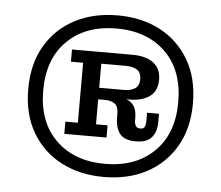

<svg xmlns="http://www.w3.org/2000/svg" viewBox="-43 -746 705 612"><g transform="rotate(5 309.5 -439.5)"><path d="M310 -181Q233 -181 173.5 -212Q114 -243 80 -301Q46 -359 46 -439Q46 -520 80 -578Q114 -636 173.5 -667Q233 -698 310 -698Q387 -698 446 -667Q505 -636 539 -578Q573 -520 573 -439Q573 -359 539 -301Q505 -243 446 -212Q387 -181 310 -181ZM310 -223Q408 -223 467 -280.5Q526 -338 526 -439Q526 -541 467 -598.5Q408 -656 310 -656Q212 -656 153 -598.5Q94 -541 94 -439Q94 -338 153 -280.5Q212 -223 310 -223ZM173 -307V-346H213V-538H174V-577H368Q410 -577 434.5 -559Q459 -541 459 -505Q459 -469 435 -451.5Q411 -434 370 -434H360Q394 -423 394 -376V-369Q394 -359 398 -352Q402 -345 413 -345Q424 -345 427 -352.5Q430 -360 430 -369V-397H468V-369Q468 -339 452.5 -321Q437 -303 402 -303Q365 -303 350.5 -322Q336 -341 336 -374V-385Q336 -409 324 -417.5Q312 -426 294 -426H271V-346H308V-307ZM350 -540H271V-463H350Q373 -463 386 -472Q399 -481 399 -501Q399 -522 386 -531Q373 -540 350 -540Z"/></g></svg>

Font: Montagu Slab 16pt Medium
Style: Regular
Weight: 500
Designer: Florian Karsten
Foundry: Florian Karsten
Version: Version 1.000; ttfautohint (v1.8.3)